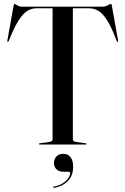

<svg xmlns="http://www.w3.org/2000/svg" viewBox="-20 -734 637 975"><path d="M89 -700H502Q511.5 -700 519.8 -703.8Q528 -707.5 534.5 -711Q541 -714.5 543.5 -714.5Q544.5 -714.5 545.8 -713Q547 -711.5 548 -705L579.5 -529Q580.5 -526 580.2 -524Q580 -522 578 -521.5Q576.5 -521.5 575.2 -522.5Q574 -523.5 572.5 -526Q546 -597 523 -632.5Q500 -668 477.8 -680Q455.5 -692 431 -692H350V-26.5Q350 -20.5 354.5 -17.5Q359 -14.5 368 -13L414 -6.5Q419.5 -6 419.5 -3Q419.5 0 415 0H182Q180 0 178.8 -1Q177.5 -2 177.5 -3Q177.5 -6 183 -6.5L229 -13Q238.5 -14.5 242.8 -17.5Q247 -20.5 247 -26.5V-692H166Q141 -692 119 -678.8Q97 -665.5 74 -629.5Q51 -593.5 24.5 -526Q23.5 -523.5 22 -522.5Q20.5 -521.5 19 -521.5Q17.5 -522 17.2 -524Q17 -526 17.5 -529L49 -705Q50.5 -711.5 51.5 -713Q52.5 -714.5 53.5 -714.5Q56 -714.5 60.8 -711Q65.5 -707.5 73 -703.8Q80.5 -700 89 -700ZM304 138Q278 138 266 125Q254 112 254 94.5Q254 73.5 267 60.2Q280 47 301 47Q324.5 47 338 64Q351.5 81 351.5 113Q351.5 157 325.5 184.2Q299.5 211.5 256 220Q253.5 220.5 252.2 220Q251 219.5 250.5 218Q250 216.5 250.8 215.2Q251.5 214 253.5 213.5Q279 209 297.5 197.5Q316 186 326 172Q336 158 336 146.5Q336 138 328.5 138Z"/></svg>

Font: Fraunces 120pt
Style: Regular
Weight: 400
Version: Version 1.000;[b76b70a41]